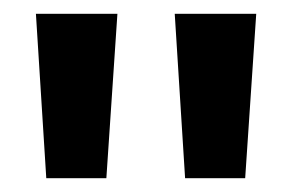

<svg xmlns="http://www.w3.org/2000/svg" viewBox="-20 -706 422 278"><path d="M248 -448 233 -686H351L335 -448ZM47 -448 32 -686H150L134 -448Z"/></svg>

Font: Karla
Style: Bold
Weight: 700
Designer: Jonathan Pinhorn
Version: Version 2.004; ttfautohint (v1.8.4.7-5d5b);gftools[0.9.33]